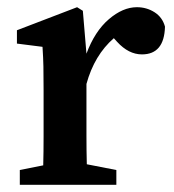

<svg xmlns="http://www.w3.org/2000/svg" viewBox="-20 -513 483 533"><path d="M35 0V-41L100 -54Q101 -91 101 -134.5Q101 -178 101 -210V-263Q101 -304 100.5 -328.5Q100 -353 98 -383L27 -392V-429L194 -493L210 -483L220 -364Q243 -426 282 -459.5Q321 -493 360 -493Q387 -493 409 -479Q431 -465 438 -439Q436 -362 374 -362Q337 -362 305 -397L296 -407Q242 -360 220 -280V-210Q220 -179 220 -136.5Q220 -94 221 -57L303 -41V0Z"/></svg>

Font: Source Serif 4 Semibold
Style: Regular
Weight: 600
Designer: Frank Grießhammer
Foundry: Adobe
Version: Version 4.005;hotconv 1.1.0;makeotfexe 2.6.0